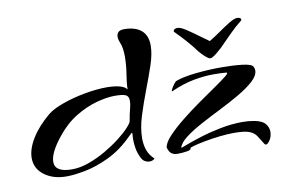

<svg xmlns="http://www.w3.org/2000/svg" viewBox="-63 -629 1143 765"><g transform="rotate(-10 508.0 -246.5)"><path d="M689 -490Q701 -490 722.5 -476Q744 -462 767.5 -444.5Q791 -427 807 -416Q826 -427 850 -444Q874 -461 896 -474.5Q918 -488 930 -488Q936 -488 941 -485.5Q946 -483 945 -476Q917 -454 894.5 -431Q872 -408 846 -382Q833 -370 823 -362Q813 -354 805 -350Q803 -349 801 -348.5Q799 -348 797 -348Q795 -348 791 -350Q777 -358 756 -382Q737 -408 715.5 -432Q694 -456 672 -478Q673 -490 689 -490ZM152 16Q98 16 62.5 -10.5Q27 -37 27 -80Q27 -116 53 -158.5Q79 -201 127 -241Q148 -258 189.5 -273Q231 -288 280 -297Q329 -306 370 -306Q399 -306 421 -300.5Q443 -295 451 -283Q451 -307 457 -343.5Q463 -380 463 -415Q463 -431 461 -445Q459 -459 454 -471Q452 -476 450 -482.5Q448 -489 448 -496Q448 -508 455 -515Q462 -522 479 -522Q523 -522 547.5 -501.5Q572 -481 572 -440Q572 -406 557 -361.5Q542 -317 523 -267.5Q504 -218 489 -170Q474 -122 474 -80Q474 -55 481.5 -33.5Q489 -12 507 5Q508 5 508 5.5Q508 6 508 6Q508 9 501.5 12Q495 15 487 15Q479 15 469.5 10Q460 5 454 -8Q444 -29 441 -48Q438 -67 438 -81Q438 -94 439 -101.5Q440 -109 438 -110Q437 -111 423 -97Q377 -51 326 -26.5Q275 -2 229 7Q183 16 152 16ZM178 -8Q211 -8 247 -21Q283 -34 316.5 -53.5Q350 -73 377 -94Q404 -115 420 -132.5Q436 -150 437 -157Q442 -187 447 -204.5Q452 -222 452 -238Q452 -255 440.5 -261Q429 -267 395 -267Q364 -267 321.5 -255.5Q279 -244 235.5 -217.5Q192 -191 155 -144Q109 -86 109 -50Q109 -8 178 -8ZM950 25Q937 4 928 -10Q919 -24 900 -31.5Q881 -39 838 -39Q813 -39 781 -35.5Q749 -32 720 -26.5Q691 -21 673 -16Q655 -11 657 -9Q659 -2 640.5 1Q622 4 605 4Q592 4 588 2Q574 -3 569 -15Q564 -27 564 -27Q566 -47 590.5 -73Q615 -99 650.5 -127.5Q686 -156 724.5 -183Q763 -210 795 -232Q827 -254 843 -267Q859 -280 849 -281Q838 -282 825 -282.5Q812 -283 798 -283Q763 -283 720 -275.5Q677 -268 625 -245Q621 -244 625.5 -253Q630 -262 637.5 -272Q645 -282 649 -283Q678 -294 730 -299.5Q782 -305 833 -305Q882 -305 919 -300.5Q956 -296 961 -285Q965 -278 965 -270Q965 -249 941.5 -227.5Q918 -206 880.5 -184Q843 -162 800 -140.5Q757 -119 718 -98Q679 -77 652.5 -56.5Q626 -36 621 -17Q621 -16 644.5 -25Q668 -34 706 -46Q744 -58 789.5 -67Q835 -76 879 -76Q891 -76 902.5 -75Q914 -74 925 -72Q958 -66 970 -51Q982 -36 982 -19Q982 3 969.5 19Q957 35 950 25Z"/></g></svg>

Font: Grechen Fuemen
Style: Regular
Weight: 400
Designer: Robert E. Leuschke
Foundry: Robert E. Leuschke
Version: Version 1.010; ttfautohint (v1.8.3)